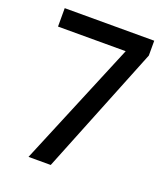

<svg xmlns="http://www.w3.org/2000/svg" viewBox="-132 -808 788 901"><g transform="rotate(20 262.0 -357.0)"><path d="M115 0 374 -622H36V-714H483V-640L226 0Z"/></g></svg>

Font: Noto Sans Ethiopic SemiCondensed Medium
Style: Regular
Weight: 500
Width: 4
Designer: Monotype Design Team
Foundry: Monotype Imaging Inc.
Version: Version 2.102; ttfautohint (v1.8.4.7-5d5b)